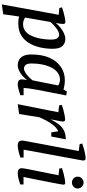

<svg xmlns="http://www.w3.org/2000/svg" viewBox="549 -1319 952 2090"><g transform="rotate(90 1025.0 -274.0)"><path d="M28 182 141 -437 67 -444 60 -473Q89 -483 119.5 -491.5Q150 -500 176.5 -504.5Q203 -509 220 -509Q231 -509 236 -502.5Q241 -496 241 -485Q241 -474 238.5 -455.5Q236 -437 233 -422Q230 -407 229 -405Q254 -434 282.5 -457Q311 -480 342.5 -494.5Q374 -509 404 -509Q450 -509 480.5 -478.5Q511 -448 511 -371Q511 -299 495.5 -232Q480 -165 447.5 -112Q415 -59 362.5 -28Q310 3 235 3Q209 3 192 0.5Q175 -2 160 -6L135 167ZM242 -49Q285 -49 315 -71Q345 -93 363.5 -128.5Q382 -164 392.5 -205Q403 -246 407 -286Q411 -326 411 -356Q411 -384 405 -403Q399 -422 387 -432Q375 -442 357 -442Q343 -442 323.5 -433Q304 -424 284.5 -409Q265 -394 247.5 -377.5Q230 -361 219 -346L171 -72Q183 -62 202.5 -55.5Q222 -49 242 -49Z M693 9Q661 9 633.5 -4.5Q606 -18 589.5 -51Q573 -84 573 -142Q573 -255 608.5 -336Q644 -417 708 -460.5Q772 -504 855 -504Q879 -504 907 -499.5Q935 -495 954 -489L977 -527L1019 -518L958 -206Q949 -159 943.5 -116.5Q938 -74 938 -55H1016V-19Q975 -5 947 2Q919 9 896 9Q870 9 857 -2.5Q844 -14 844 -36Q844 -39 845 -48.5Q846 -58 847.5 -70Q849 -82 850 -92Q829 -62 801.5 -39.5Q774 -17 746 -4Q718 9 693 9ZM727 -59Q746 -59 771 -74.5Q796 -90 819 -112.5Q842 -135 855 -154L910 -431Q896 -441 879.5 -446Q863 -451 847 -451Q804 -451 770.5 -425.5Q737 -400 715 -356.5Q693 -313 682 -258.5Q671 -204 671 -144Q671 -96 686.5 -77.5Q702 -59 727 -59Z M1114 9 1202 -433 1127 -442 1122 -471Q1150 -481 1180.5 -489Q1211 -497 1238 -502Q1265 -507 1282 -507Q1292 -507 1297.5 -500.5Q1303 -494 1303 -484Q1303 -474 1299 -453Q1295 -432 1289.5 -404.5Q1284 -377 1279 -349Q1307 -404 1336.5 -441Q1366 -478 1404.5 -496Q1443 -514 1497 -514L1466 -356H1421L1409 -432Q1390 -425 1366 -403.5Q1342 -382 1315 -340Q1288 -298 1257 -229L1221 -6Z M1563 9Q1536 9 1523 -3Q1510 -15 1510 -39Q1510 -43 1512.5 -59.5Q1515 -76 1520.5 -103.5Q1526 -131 1533 -170.5Q1540 -210 1549.5 -260Q1559 -310 1570.5 -371Q1582 -432 1595.5 -503Q1609 -574 1624 -655L1549 -665L1542 -693Q1571 -704 1602.5 -712.5Q1634 -721 1661.5 -725.5Q1689 -730 1706 -730Q1718 -730 1722.5 -723Q1727 -716 1727 -707Q1727 -704 1727 -698.5Q1727 -693 1725 -686L1609 -55H1695V-20Q1652 -5 1617.5 2Q1583 9 1563 9Z M1864 9Q1836 9 1823.5 -2.5Q1811 -14 1811 -37Q1811 -45 1816 -74Q1821 -103 1830 -147Q1839 -191 1849 -241.5Q1859 -292 1869.5 -342.5Q1880 -393 1888 -435L1815 -443L1810 -473Q1841 -483 1872.5 -491Q1904 -499 1930.5 -503.5Q1957 -508 1971 -508Q1981 -508 1985.5 -502.5Q1990 -497 1990 -486Q1990 -482 1984.5 -450.5Q1979 -419 1969.5 -371Q1960 -323 1949 -266.5Q1938 -210 1927 -154.5Q1916 -99 1906 -54H1988V-19Q1948 -4 1917 2.5Q1886 9 1864 9ZM1967 -581Q1941 -581 1922 -599Q1903 -617 1903 -644Q1903 -670 1922 -689Q1941 -708 1967 -708Q1992 -708 2012 -689Q2032 -670 2032 -643Q2032 -617 2012.5 -599Q1993 -581 1967 -581Z"/></g></svg>

Font: Manuale Medium
Style: Italic
Weight: 500
Italic angle: -11°
Version: Version 1.002